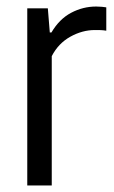

<svg xmlns="http://www.w3.org/2000/svg" viewBox="-20 -568 350 588"><path d="M63.5 0V-542.5H126.5L132.5 -468.5H137.5Q161.5 -509.5 197.8 -528.8Q234 -548 274.5 -548Q284 -548 292 -547.2Q300 -546.5 305.5 -545.5V-474Q296.5 -475.5 288.5 -475.8Q280.5 -476 270.5 -476Q232 -476 195.2 -455.5Q158.5 -435 138.5 -396V0Z"/></svg>

Font: Encode Sans Cnd
Style: Regular
Weight: 400
Width: 3
Designer: Multiple Designers
Foundry: Impallari Type
Version: Version 3.002; ttfautohint (v1.8.3) -l 8 -r 50 -G 200 -x 14 